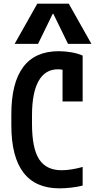

<svg xmlns="http://www.w3.org/2000/svg" viewBox="-20 -1020 540 1050"><path d="M305 10Q174 10 108 -76.5Q42 -163 42 -335V-395Q42 -567 107 -653.5Q172 -740 301 -740Q335 -740 370 -734Q405 -728 432 -716V-465H322V-697L377 -612Q341 -641 297 -641Q227 -641 191 -577Q155 -513 155 -388V-343Q155 -209 194 -149Q233 -89 317 -89Q343 -89 373.5 -94Q404 -99 432 -107V-5Q404 2 369.5 6Q335 10 305 10ZM60 -780 184 -1000H356L480 -780H352L272 -944H268L188 -780Z"/></svg>

Font: M PLUS Code Latin Medium
Style: Regular
Weight: 500
Designer: Coji Morishita
Foundry: UNDERFOREST DESIGN
Version: Version 1.002; ttfautohint (v1.8.3)